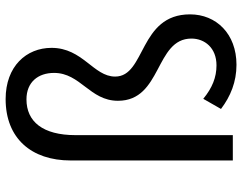

<svg xmlns="http://www.w3.org/2000/svg" viewBox="-109 -738 860 682"><g transform="rotate(-90 321.0 -397.0)"><path d="M432 13C542 13 611 -59 611 -152C611 -334 390 -309 390 -418C390 -495 492 -533 492 -644C492 -733 427 -807 310 -807C171 -807 92 -716 92 -576V0H182V-559C182 -675 230 -733 309 -733C370 -733 403 -692 403 -635C403 -541 304 -508 304 -408C304 -251 525 -277 525 -147C525 -100 492 -58 430 -58C387 -58 350 -73 311 -105L275 -42C320 -8 371 13 432 13Z"/></g></svg>

Font: Noto Sans Japanese Regular
Style: Regular
Weight: 400
Designer: Ryoko NISHIZUKA (kana & ideographs); Paul D. Hunt (Latin, Greek & Cyrillic); Wenlong ZHANG (bopomofo); Sandoll Communica
Foundry: Adobe Systems Incorporated
Version: Version 1.000;PS 1;hotconv 1.0.78;makeotf.lib2.5.61930